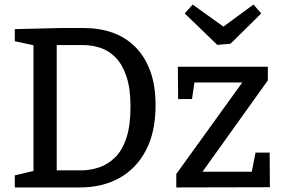

<svg xmlns="http://www.w3.org/2000/svg" viewBox="-20 -823 1245 843"><path d="M348 -700Q417 -700 474.5 -679.5Q532 -659 574 -617Q616 -575 639.5 -511.5Q663 -448 663 -361Q663 -243 620.5 -162.5Q578 -82 503.5 -41Q429 0 331 0H45V-53L142 -76L127 -54V-643L143 -621L45 -642V-695L246 -700ZM335 -75Q376 -75 415 -88Q454 -101 485.5 -132Q517 -163 535 -217.5Q553 -272 553 -354Q553 -434 535.5 -486.5Q518 -539 488.5 -569.5Q459 -600 422 -612.5Q385 -625 346 -625H212L229 -642V-58L212 -75ZM1164 -153 1165 -1 754 0V-59L1059 -482L1073 -461H808L837 -484L823 -388H762L761 -530H1156V-470L849 -41L845 -69H1107L1080 -41L1102 -153ZM1093 -803 1127 -764 992 -631 934 -626 791 -764 826 -803 996 -681 928 -682Z"/></svg>

Font: Bitter Thin Medium
Style: Regular
Weight: 500
Version: Version 3.021